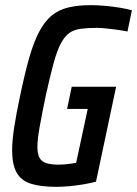

<svg xmlns="http://www.w3.org/2000/svg" viewBox="-20 -716 531 744"><path d="M198 8Q138 8 100 -4Q62 -16 44.5 -47Q27 -78 27 -134Q27 -171 35 -223Q43 -275 58 -345Q76 -432 93.5 -493Q111 -554 132 -593.5Q153 -633 180 -655.5Q207 -678 244.5 -687Q282 -696 332 -696Q357 -696 386 -693.5Q415 -691 442.5 -686.5Q470 -682 491 -676L474 -594Q454 -598 431.5 -601Q409 -604 389.5 -606Q370 -608 357 -608Q320 -608 293.5 -604.5Q267 -601 249 -588.5Q231 -576 216 -548Q201 -520 187.5 -470.5Q174 -421 157 -344Q142 -271 133.5 -223.5Q125 -176 125 -147Q125 -119 133.5 -104Q142 -89 160.5 -83.5Q179 -78 207 -78Q220 -78 232 -79Q244 -80 255.5 -82Q267 -84 275 -85L320 -294H240L258 -380H430L352 -12Q329 -6 302.5 -1.5Q276 3 248.5 5.5Q221 8 198 8Z"/></svg>

Font: Saira Condensed Medium
Style: Italic
Weight: 500
Width: 3
Italic angle: -12°
Designer: Hector Gatti with collaboration of the Omnibus-Type team
Foundry: Omnibus-Type
Version: Version 1.101